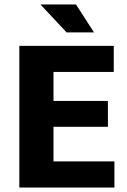

<svg xmlns="http://www.w3.org/2000/svg" viewBox="-20 -834 563 854"><path d="M66 -630H486V-514H218V-385H460V-270H218V-116H489V0H66ZM160 -814H318L398 -690H276Z"/></svg>

Font: Mukta Mahee ExtraBold
Style: Regular
Weight: 800
Designer: Shuchita Grover, Noopur Datye, Girish Dalvi, Yashodeep Gholap
Foundry: Ek Type
Version: Version 2.538;PS 1.000;hotconv 16.6.51;makeotf.lib2.5.65220;